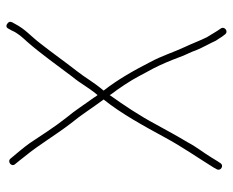

<svg xmlns="http://www.w3.org/2000/svg" viewBox="-84 -642 732 604"><g transform="rotate(-90 282.0 -340.0)"><path d="M508 -684C501 -688 496 -685 493 -678L488 -669C480 -650 466 -635 453 -621C416 -579 377 -524 343 -479C319 -450 313 -433 285 -399C282 -402 279 -407 276 -412C254 -442 238 -468 214 -497C186 -532 158 -576 134 -612C123 -628 96 -660 85 -673C76 -684 57 -670 68 -658C76 -648 79 -645 92 -628C129 -583 159 -531 196 -483C224 -449 244 -416 271 -380C226 -324 188 -254 152 -188C123 -134 88 -84 57 -34L52 -25C44 -12 63 0 71 -13L77 -22C80 -27 84 -33 88 -40C103 -65 122 -88 136 -115C157 -150 172 -178 193 -216C220 -267 253 -316 285 -361L287 -357C296 -345 307 -330 318 -313C340 -280 350 -257 369 -223C382 -198 395 -166 404 -142C409 -126 421 -105 426 -89C435 -67 447 -47 456 -27C461 -20 465 -13 469 -7L476 2C485 14 503 0 494 -12C485 -24 475 -43 467 -55C456 -77 447 -102 436 -125C420 -159 408 -198 389 -233C363 -284 333 -337 299 -380C327 -413 338 -436 361 -465C390 -502 418 -542 448 -580C471 -610 492 -626 509 -659L514 -668C517 -675 515 -680 508 -684Z"/></g></svg>

Font: Electronic
Style: ExLt
Weight: 200
Version: Version 1.011